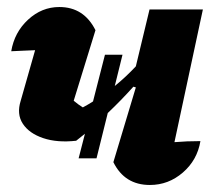

<svg xmlns="http://www.w3.org/2000/svg" viewBox="-20 -519 616 547"><path d="M197 -118Q143 -112 103 -125.5Q63 -139 45 -166.5Q27 -194 39 -232L80 -376Q61 -375 44.5 -374.5Q28 -374 12 -373Q21 -427 60 -463Q99 -499 149 -499Q219 -499 252 -433L190 -232Q203 -221 216 -213Q231 -221 245 -230L279 -363H329L307 -274Q338 -299 367 -330L406 -492H558L477 -114Q512 -117 551 -117Q542 -63 501 -27.5Q460 8 407 8Q335 8 303 -57L367 -270L360 -272Q325 -233 287 -197L255 -68H204L222 -138Q210 -128 197 -118Z"/></svg>

Font: Piazzolla ExtraBold
Style: Italic
Weight: 800
Italic angle: -11.3°
Designer: Juan Pablo del Peral
Foundry: Huerta Tipografica
Version: Version 1.330